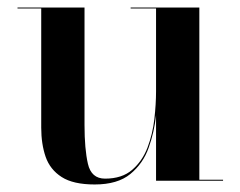

<svg xmlns="http://www.w3.org/2000/svg" viewBox="-20 -480 638 510"><path d="M204.5 -460V-147.5Q204.5 -84.5 213.5 -45Q222.5 -5.5 259 -5.5Q304 -5.5 331 -28.8Q358 -52 371.8 -88Q385.5 -124 390 -163.8Q394.5 -203.5 394.5 -237V-457.5H327V-460H509.5V-2.5H572.5V0H394.5V-174Q390 -130 375 -87.8Q360 -45.5 326.2 -17.8Q292.5 10 231.5 10Q174.5 10 143.8 -9.8Q113 -29.5 101.2 -63.5Q89.5 -97.5 89.5 -141V-457.5H26.5V-460Z"/></svg>

Font: Bodoni* 72pt Medium
Style: Regular
Weight: 500
Version: Version 2.3